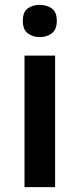

<svg xmlns="http://www.w3.org/2000/svg" viewBox="-20 -771 327 791"><path d="M207 -542V0H81V-542ZM144 -751Q172 -751 193 -736.5Q214 -722 214 -685Q214 -649 193 -633.5Q172 -618 144 -618Q115 -618 94.5 -633.5Q74 -649 74 -685Q74 -722 94.5 -736.5Q115 -751 144 -751Z"/></svg>

Font: Noto Sans Hebrew SemiBold
Style: Regular
Weight: 600
Designer: Monotype Design Team
Foundry: Monotype Imaging Inc.
Version: Version 2.003